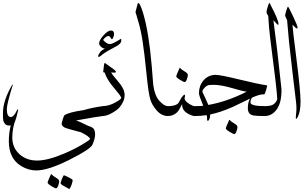

<svg xmlns="http://www.w3.org/2000/svg" viewBox="-61 -802 2109 1327"><path d="M325.2 500Q320.8 500 294.4 484.4Q268.1 468.3 268.1 460.4Q268.1 452.6 292 400.4Q307.1 415.5 327.6 427.2Q348.1 439 348.1 450.7Q348.1 462.4 341.3 481Q334.5 499.5 325.2 500ZM441.4 443.8Q440.9 452.6 434.1 473.6Q427.2 494.6 418 504.9Q399.9 494.6 378.4 482.4Q357.4 470.7 357.4 462.9V462.4Q374.5 409.2 381.8 409.2Q441.4 435.1 441.4 443.8ZM-13.7 -48.3Q-13.7 6.8 13.7 6.8Q27.8 6.8 43.9 -17.1Q58.6 -46.4 62.5 -46.4Q64.5 -46.4 64.5 -43Q64.5 -37.6 60.1 -23.9Q53.2 9.3 47.9 22.5Q23.9 81.5 23.9 149.9Q24.4 218.8 73.2 263.2Q122.1 307.6 195.3 307.6Q268.6 307.6 383.8 258.8Q448.2 231.4 504.9 198.2Q561 165.5 561 158.2Q561 143.6 499 112.3Q403.3 86.9 393.6 83Q366.2 72.3 364.7 53.7Q364.7 50.3 372.1 24.9Q379.4 -0.5 384.8 -5.9Q415.5 -26.4 517.1 -41Q577.6 -58.6 649.4 -68.4V0Q616.7 2.9 463.9 30.8Q485.8 36.1 548.3 67.9Q580.6 77.1 588.4 90.8Q596.2 104.5 596.2 129.4Q596.2 154.8 578.1 197.8Q564.5 229.5 418 302.7Q271.5 376 189.9 376Q135.3 376 85.4 345.7Q0 293.9 0 173.3Q0 117.2 13.2 64.5Q10.3 65.4 7.3 65.4H-1Q-27.8 65.4 -38.6 30.3Q-40.5 15.6 -40.5 6.8V-22Q-40.5 -106.9 23.4 -216.3H27.8Q-13.7 -84.5 -13.7 -48.3Z M646.5 0V-68.4Q690.4 -68.4 735.4 -93.3Q776.9 -116.2 776.9 -126V-127.4Q770 -144.5 724.6 -197.3Q679.2 -250 662.1 -300.8Q652.3 -300.8 652.3 -305.7V-306.2Q654.3 -324.7 658.2 -356Q659.7 -366.2 664.1 -366.2Q665.5 -366.2 668 -364.3Q692.9 -347.2 728 -320.8Q740.2 -310.5 740.2 -305.2Q740.2 -299.8 729 -299.8Q717.8 -299.8 707.5 -301.8Q711.9 -289.1 753.4 -241.2Q794.9 -193.4 799.3 -159.2Q800.3 -152.3 800.3 -145.5Q800.3 -101.6 765.1 -60.1Q749 -41 712.4 -20.5Q675.8 0 646.5 0ZM617.7 -415Q617.7 -423.3 634.8 -446.3Q644 -456.1 664.6 -465.8Q651.4 -466.3 637.7 -478.5Q624 -490.7 624 -502Q624 -523.9 654.3 -557.6Q684.6 -591.3 706.1 -591.3Q727.5 -591.3 727.5 -565.4Q727.5 -560.5 722.7 -545.4Q717.8 -530.8 711.4 -530.8H710.9Q707 -534.7 701.2 -544.4Q695.8 -553.2 689.9 -553.2H688.5Q669.9 -551.8 651.4 -525.9Q677.7 -497.1 697.3 -497.1Q716.8 -497.1 774.4 -533.7Q777.3 -533.7 777.3 -522Q777.3 -509.8 765.6 -498Q753.9 -486.3 709.5 -463.9Q665.5 -441.4 635.3 -416Q626 -408.2 621.6 -408.2Q617.7 -408.2 617.7 -415Z M1101.1 0Q1056.6 0 1023.4 -37.1Q990.2 -74.2 977.5 -115.7Q964.8 -157.2 951.2 -294.9Q937.5 -432.6 924.8 -514.6Q912.6 -596.7 894 -656.2Q875.5 -716.3 875.5 -719.2Q882.3 -742.2 891.1 -778.3Q892.6 -780.8 895 -780.8Q907.2 -780.8 928.7 -709.5Q967.8 -578.6 987.8 -344.7Q992.7 -280.8 998 -216.8Q1007.3 -142.6 1040 -105.5Q1072.8 -68.4 1101.1 -68.4Z M1284.7 0Q1270 0 1244.6 -12.7Q1197.8 -36.1 1197.8 -77.6V-82.5Q1176.3 -38.6 1163.1 -25.9Q1136.2 0 1098.6 0V-68.4Q1144.5 -68.4 1166.5 -84Q1171.9 -87.9 1181.6 -106.4Q1191.4 -125 1193.4 -127.4Q1208.5 -147.5 1214.4 -147.5Q1217.8 -147.5 1217.8 -140.1Q1217.8 -133.3 1213.9 -122.1Q1215.8 -115.2 1221.7 -105.5Q1227.5 -95.7 1250 -82Q1272.5 -68.4 1284.7 -68.4ZM1214.4 -234.4Q1210 -234.4 1183.6 -250Q1157.2 -266.1 1157.2 -273.9Q1157.2 -281.7 1181.2 -334Q1196.3 -318.8 1216.8 -307.1Q1237.3 -295.4 1237.3 -283.7Q1237.3 -272 1230.5 -253.4Q1223.6 -234.9 1214.4 -234.4Z M1557.1 125Q1552.7 125 1526.4 109.4Q1500 93.3 1500 85.4Q1500 77.6 1523.9 25.4Q1539.1 40.5 1559.6 52.2Q1580.1 64 1580.1 75.7Q1580.1 87.4 1573.2 106Q1566.4 124.5 1557.1 125ZM1415 -215.8Q1399.4 -215.8 1384.8 -214.4Q1370.1 -212.9 1354.5 -197.3Q1338.9 -181.6 1338.4 -172.9Q1338.4 -165 1339.4 -162.6Q1353.5 -137.2 1378.9 -76.7Q1510.7 -100.1 1644 -168.5Q1619.1 -170.9 1542.5 -193.4Q1465.8 -215.8 1415 -215.8ZM1771.5 -68.4V0Q1712.9 0 1690.9 -3.9Q1651.9 -11.2 1651.9 -53.7Q1651.9 -95.7 1667.5 -120.6L1545.4 -62Q1463.9 -25.9 1391.6 -10.7Q1391.6 10.7 1385.7 22Q1379.9 33.2 1376.5 33.2Q1370.1 33.2 1370.1 23.4V15.1Q1370.1 4.9 1367.2 -6.3Q1328.6 0 1282.2 0V-68.4Q1317.9 -68.4 1343.8 -70.8Q1314 -141.6 1314 -158.2Q1314.5 -210 1345.2 -246.1Q1376 -282.2 1424.8 -284.7H1427.7Q1462.4 -284.7 1590.8 -253.2Q1719.2 -221.7 1784.7 -211.9Q1785.2 -211.9 1785.2 -210Q1785.2 -204.1 1778.3 -180.2Q1769.5 -149.9 1764.6 -149.9H1759.3Q1730.5 -149.9 1679.2 -126.5Q1669.9 -109.4 1669.9 -95.2V-93.8Q1671.4 -68.4 1771.5 -68.4Z M1767.6 0V-68.4Q1808.1 -68.4 1825.7 -78.6Q1843.3 -88.9 1854 -111.8Q1855 -113.3 1855 -119.6Q1855 -164.6 1805.7 -544.4Q1797.4 -609.9 1793 -691.9Q1792 -694.8 1786.6 -702.1Q1781.2 -710 1781.2 -719.7Q1781.2 -729.5 1789.6 -755.9Q1797.9 -781.7 1799.8 -781.7Q1804.7 -781.7 1813.5 -759.3Q1863.8 -664.1 1863.8 -635.7V-634.3Q1863.8 -630.9 1861.3 -630.9Q1858.4 -630.9 1856 -632.8Q1853.5 -634.8 1828.6 -662.1Q1853.5 -480.5 1884.3 -187.5V-175.3Q1884.3 -90.8 1851.3 -45.4Q1818.4 0 1767.6 0Z M1928.7 -756.3Q1933.6 -756.3 1964.8 -689Q1995.6 -622.6 1995.6 -613.8V-613.3Q1995.6 -605 1990.7 -605Q1985.8 -605 1960.4 -631.3V-630.4Q1960.4 -610.4 1988.3 -391.8Q2016.1 -173.3 2016.1 -101.6Q2016.1 -29.8 1997.1 5.9Q1989.7 19.5 1985.4 19.5Q1983.4 19.5 1983.4 10.7Q1983.4 2 1985.4 -15.6Q1987.8 -33.2 1987.8 -52.7Q1987.8 -72.8 1985.4 -94.2Q1967.8 -233.9 1936.5 -514.2Q1932.6 -565.4 1923.3 -662.1Q1921.9 -667.5 1910.2 -690.9Q1909.7 -692.4 1909.7 -694.8Q1909.7 -703.1 1917 -726.6Q1926.8 -756.3 1928.7 -756.3Z"/></svg>

Font: DimaThulth2
Style: Regular
Weight: 400
Designer: R.Balvardi
Foundry: R.Balvardi (R.Balvardi@gmail.com)
Version: Version 1.00;November 13, 2018;FontCreator 11.5.0.2427 64-bi